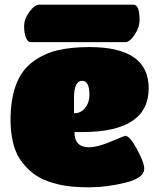

<svg xmlns="http://www.w3.org/2000/svg" viewBox="-20 -790 680 820"><path d="M298 -226Q298 -161 360 -161Q396 -161 454 -185.5Q512 -210 515 -210Q534 -210 565 -153Q596 -96 596 -69Q596 -30 516 -10Q436 10 359.5 10Q283 10 231.5 -2Q180 -14 147.5 -32.5Q115 -51 90.5 -78Q66 -105 54 -129.5Q42 -154 35 -184Q25 -228 25 -275Q25 -457 120 -526Q167 -561 225 -575Q283 -589 362 -589Q615 -589 615 -413Q615 -226 331 -226ZM296 -372V-306Q325 -306 343.5 -329Q362 -352 362 -385Q362 -445 331 -445Q296 -445 296 -372ZM515 -610H110Q99 -610 91 -628.5Q83 -647 83 -678Q83 -709 105.5 -739.5Q128 -770 148 -770H550Q576 -770 576 -705Q576 -673 555 -641.5Q534 -610 515 -610Z"/></svg>

Font: Titan One
Style: Regular
Weight: 400
Designer: Rodrigo Fuenzalida
Foundry: Rodrigo Fuenzalida
Version: Version 1.001